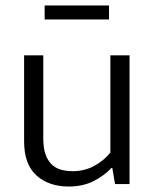

<svg xmlns="http://www.w3.org/2000/svg" viewBox="-20 -672 561 701"><path d="M383 -470H453V0H400L390 -59H387Q361 -31 322 -11Q283 9 231 9Q158 9 113 -31.5Q68 -72 68 -156V-470H138V-167Q138 -132 146 -109Q154 -86 168.5 -72Q183 -58 202.5 -52.5Q222 -47 245 -47Q288 -47 323.5 -66Q359 -85 383 -115ZM378 -652V-601H143V-652Z"/></svg>

Font: Mukta Vaani Light
Style: Regular
Weight: 300
Designer: Noopur Datye, Girish Dalvi, Yashodeep Gholap, Pallavi Karambelkar
Foundry: Ek Type
Version: Version 2.538;PS 1.000;hotconv 16.6.51;makeotf.lib2.5.65220;